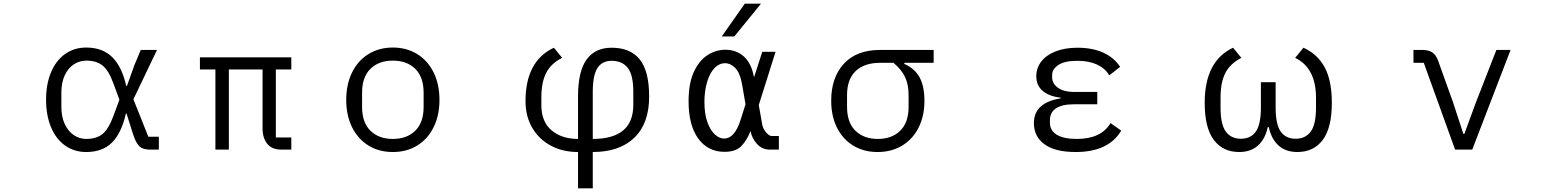

<svg xmlns="http://www.w3.org/2000/svg" viewBox="-20 -812 8488 1042"><path d="M230 -271Q230 -356 257 -420Q284 -484 333.5 -519Q383 -554 448 -554Q535 -554 588 -503Q641 -452 665 -346H669L710 -460L744 -541H832L704 -273L785 -70H842V0H794Q755 0 736 -18.5Q717 -37 702 -84L667 -195H663Q639 -89 587.5 -38Q536 13 448 13Q383 13 333.5 -22Q284 -57 257 -121.5Q230 -186 230 -271ZM596 -184 628 -271 596 -358Q570 -430 536.5 -456.5Q503 -483 448 -483Q412 -483 381 -463Q350 -443 331.5 -403.5Q313 -364 313 -309V-233Q313 -178 331.5 -138.5Q350 -99 381 -78.5Q412 -58 448 -58Q503 -58 536 -84.5Q569 -111 596 -184Z M1149 -435H1065V-501H1561V-435H1477V-66H1561V0H1508Q1455 0 1430 -32Q1405 -64 1405 -114V-435H1222V0H1149Z M1859 -270Q1859 -355 1891 -419.5Q1923 -484 1980.5 -519Q2038 -554 2112 -554Q2186 -554 2243.5 -519Q2301 -484 2333 -419.5Q2365 -355 2365 -270Q2365 -185 2333 -121Q2301 -57 2244 -22Q2187 13 2112 13Q2037 13 1980 -22Q1923 -57 1891 -121Q1859 -185 1859 -270ZM2279 -232V-309Q2279 -394 2233.5 -438.5Q2188 -483 2112 -483Q2036 -483 1990.5 -438.5Q1945 -394 1945 -309V-232Q1945 -147 1990.5 -102.5Q2036 -58 2112 -58Q2188 -58 2233.5 -102.5Q2279 -147 2279 -232Z M3117 13Q3034 13 2969.5 -21.5Q2905 -56 2868.5 -118.5Q2832 -181 2832 -263Q2832 -481 2986 -553L3031 -498Q2972 -469 2945 -418Q2918 -367 2918 -283V-242Q2918 -151 2973.5 -104.5Q3029 -58 3117 -58V-288Q3117 -425 3163.5 -489Q3210 -553 3299 -553Q3401 -553 3452 -489.5Q3503 -426 3503 -288Q3503 -142 3422.5 -64.5Q3342 13 3197 13V210H3117ZM3197 -58Q3417 -58 3417 -243V-314Q3417 -405 3387 -443.5Q3357 -482 3299 -482Q3248 -482 3222.5 -443Q3197 -404 3197 -313Z M4022 -792H4110L3965 -614H3897ZM3912 12Q3822 12 3769.5 -60Q3717 -132 3717 -262Q3717 -359 3745 -420.5Q3773 -482 3818.5 -512Q3864 -542 3917 -542Q3977 -542 4018 -504.5Q4059 -467 4072 -392L4117 -531H4189L4098 -242L4116 -140Q4119 -116 4136.5 -95Q4154 -74 4167 -74H4207V0H4158Q4117 0 4089 -30Q4061 -60 4053 -101Q4033 -49 4002.5 -18.5Q3972 12 3912 12ZM3910 -60Q3967 -60 3999 -161L4026 -246L4007 -356Q3996 -417 3970.5 -443Q3945 -469 3914 -469Q3893 -469 3873.5 -456Q3854 -443 3838 -416Q3821 -386 3812 -345.5Q3803 -305 3803 -259Q3803 -193 3819 -149Q3835 -105 3859.5 -82.5Q3884 -60 3910 -60Z M4491 -265Q4491 -392 4560 -466.5Q4629 -541 4756 -541H5047V-471H4888V-465Q4945 -440 4971 -391.5Q4997 -343 4997 -265Q4997 -182 4965 -119Q4933 -56 4875.5 -21.5Q4818 13 4743 13Q4668 13 4611 -21.5Q4554 -56 4522.5 -119Q4491 -182 4491 -265ZM4911 -232V-296Q4911 -354 4891.5 -394.5Q4872 -435 4829 -471H4756Q4671 -471 4624 -426.5Q4577 -382 4577 -296V-232Q4577 -147 4622.5 -102.5Q4668 -58 4744 -58Q4820 -58 4865.5 -102.5Q4911 -147 4911 -232Z M5591 -144Q5591 -255 5736 -278V-282Q5674 -289 5639 -318.5Q5604 -348 5604 -398Q5604 -443 5631 -478Q5658 -513 5708.5 -533Q5759 -553 5828 -553Q5910 -553 5969 -525.5Q6028 -498 6059 -449L6000 -403Q5978 -441 5934 -461.5Q5890 -482 5827 -482Q5758 -482 5724 -459.5Q5690 -437 5690 -405V-393Q5690 -358 5722 -335.5Q5754 -313 5807 -313H5935V-246H5807Q5744 -246 5711 -224Q5678 -202 5678 -160V-146Q5678 -104 5715 -81Q5752 -58 5824 -58Q5956 -58 6007 -144L6065 -103Q5996 13 5818 13Q5706 13 5648.5 -29Q5591 -71 5591 -144Z M6518 -254Q6518 -481 6672 -553L6717 -498Q6658 -468 6631 -417.5Q6604 -367 6604 -282V-228Q6604 -137 6632.5 -98Q6661 -59 6715 -59Q6768 -59 6795.5 -98Q6823 -137 6823 -228V-366H6903V-228Q6903 -137 6930.5 -98Q6958 -59 7011 -59Q7065 -59 7093.5 -98Q7122 -137 7122 -228V-282Q7122 -443 7009 -498L7054 -553Q7131 -518 7169.5 -446Q7208 -374 7208 -254Q7208 -118 7158.5 -52.5Q7109 13 7021 13Q6957 13 6918 -23Q6879 -59 6866 -122H6860Q6847 -59 6808 -23Q6769 13 6705 13Q6617 13 6567.5 -52.5Q6518 -118 6518 -254Z M7877 0 7707 -471H7651V-541H7698Q7732 -541 7752.5 -528Q7773 -515 7785 -482L7865 -259L7922 -85H7927L7991 -259L8101 -541H8178L7970 0Z"/></svg>

Font: PlemolJP
Style: Regular
Weight: 400
Monospace: yes
Version: v2.0.4; ttfautohint (v1.8.4.7-5d5b-dirty) -l 6 -r 45 -G 200 